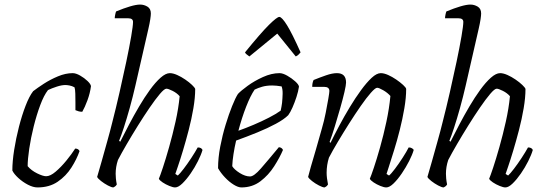

<svg xmlns="http://www.w3.org/2000/svg" viewBox="-20 -820 2384 840"><path d="M144 0Q125 0 102 -12Q79 -24 60 -41.5Q41 -59 34 -74Q34 -114 42 -164.5Q50 -215 63 -265.5Q76 -316 92 -357.5Q108 -399 125 -421Q143 -435 171.5 -453.5Q200 -472 233.5 -486Q267 -500 298 -500Q312 -500 330.5 -489.5Q349 -479 363 -465.5Q377 -452 378 -443Q374 -412 362.5 -381Q351 -350 340 -331Q331 -331 324 -333Q317 -335 310 -338Q310 -351 310 -371Q310 -391 309.5 -410Q309 -429 306 -438Q295 -444 284 -446Q273 -448 266 -448Q250 -448 228.5 -441Q207 -434 190 -426Q172 -403 156 -360Q140 -317 127.5 -267Q115 -217 108 -170Q101 -123 101 -93Q117 -74 142.5 -61.5Q168 -49 182 -49Q200 -49 223.5 -69Q247 -89 270 -117Q293 -145 309 -170Q323 -170 328 -159Q316 -124 292.5 -87Q269 -50 232.5 -25Q196 0 144 0Z M476 0Q468 0 452 -8.5Q436 -17 422 -28Q408 -39 405 -46Q413 -72 424.5 -113.5Q436 -155 449 -201Q462 -247 471 -284Q487 -346 503 -416Q519 -486 532.5 -550Q546 -614 554 -661Q562 -708 562 -724Q562 -740 541 -740H482Q482 -746 484 -756Q486 -766 488 -770Q522 -784 549 -792Q576 -800 593 -800Q610 -800 625 -791Q640 -782 640 -761Q640 -753 637.5 -736Q635 -719 629 -693L572 -444Q561 -396 547.5 -347.5Q534 -299 521.5 -261Q509 -223 501 -204L506 -200Q523 -234 544 -274Q565 -314 588.5 -354Q612 -394 636 -427Q660 -460 682.5 -480Q705 -500 723 -500Q737 -500 755 -492Q773 -484 790.5 -472Q808 -460 820 -448.5Q832 -437 834 -431Q834 -393 826 -346Q818 -299 805.5 -251Q793 -203 780.5 -161.5Q768 -120 758.5 -92.5Q749 -65 747 -59L758 -52Q767 -60 783.5 -81.5Q800 -103 817 -129Q834 -155 845 -175Q861 -175 866 -164Q860 -143 846 -115Q832 -87 814 -61Q796 -35 778 -17.5Q760 0 746 0Q737 0 721 -6.5Q705 -13 691.5 -22Q678 -31 675 -38Q680 -49 692.5 -86.5Q705 -124 720 -177Q735 -230 748 -288Q761 -346 766 -399Q754 -413 735 -422.5Q716 -432 708 -432Q699 -432 679.5 -409Q660 -386 635 -349.5Q610 -313 583.5 -270.5Q557 -228 534 -188.5Q511 -149 496 -120Q486 -90 486 -60Q486 -51 487 -39.5Q488 -28 491 -13Q490 -11 487 -7.5Q484 -4 476 0Z M1036 0Q1022 0 1002.5 -12Q983 -24 964.5 -43.5Q946 -63 934 -84Q934 -129 943.5 -178.5Q953 -228 967 -274Q981 -320 995.5 -356Q1010 -392 1021 -409Q1034 -423 1063.5 -444.5Q1093 -466 1130.5 -483Q1168 -500 1203 -500Q1217 -500 1236.5 -489Q1256 -478 1271.5 -464Q1287 -450 1288 -441Q1285 -420 1277 -395.5Q1269 -371 1259.5 -349.5Q1250 -328 1241 -316Q1223 -298 1187 -278.5Q1151 -259 1105.5 -240.5Q1060 -222 1013 -205Q1006 -175 1001.5 -145.5Q997 -116 996 -93Q1005 -78 1029 -63Q1053 -48 1074 -48Q1091 -48 1121.5 -83Q1152 -118 1200 -176Q1213 -175 1218 -164Q1204 -131 1179.5 -92.5Q1155 -54 1119.5 -27Q1084 0 1036 0ZM1023 -248Q1054 -259 1089.5 -274Q1125 -289 1157 -305.5Q1189 -322 1208 -336Q1212 -354 1214 -370Q1216 -390 1216.5 -409.5Q1217 -429 1212 -442Q1201 -444 1190 -445Q1179 -446 1171 -446Q1146 -446 1127 -440.5Q1108 -435 1094 -428Q1076 -402 1057 -353.5Q1038 -305 1023 -248ZM1071 -573Q1064 -578 1058.5 -582.5Q1053 -587 1052 -591Q1122 -677 1157 -711.5Q1192 -746 1202 -746Q1213 -746 1235.5 -710Q1258 -674 1295 -591Q1291 -587 1287.5 -582.5Q1284 -578 1274 -573L1193 -673Z M1400 0Q1392 0 1375.5 -8.5Q1359 -17 1345 -28Q1331 -39 1328 -46Q1331 -59 1340 -90.5Q1349 -122 1362 -165.5Q1375 -209 1388 -257Q1398 -291 1405 -326.5Q1412 -362 1416.5 -388.5Q1421 -415 1421 -422Q1421 -440 1398 -440H1346Q1346 -458 1352 -470Q1379 -481 1406.5 -490.5Q1434 -500 1454 -500Q1494 -500 1494 -459Q1494 -448 1487 -417.5Q1480 -387 1468.5 -347Q1457 -307 1445 -267.5Q1433 -228 1422 -199L1426 -195Q1443 -230 1464.5 -270.5Q1486 -311 1510.5 -351.5Q1535 -392 1559.5 -425.5Q1584 -459 1606 -479.5Q1628 -500 1646 -500Q1660 -500 1678 -492Q1696 -484 1713.5 -472Q1731 -460 1743.5 -448.5Q1756 -437 1757 -431Q1757 -393 1749 -346Q1741 -299 1729 -251.5Q1717 -204 1704 -162.5Q1691 -121 1682 -93Q1673 -65 1671 -59L1682 -52Q1691 -59 1708 -81.5Q1725 -104 1742 -130.5Q1759 -157 1768 -175Q1777 -175 1783 -171Q1789 -167 1790 -164Q1784 -143 1770 -115.5Q1756 -88 1738 -61.5Q1720 -35 1702 -17.5Q1684 0 1670 0Q1660 0 1644 -6.5Q1628 -13 1614.5 -22Q1601 -31 1598 -38Q1603 -49 1615.5 -86Q1628 -123 1643 -176Q1658 -229 1670.5 -287.5Q1683 -346 1688 -400Q1676 -414 1657 -425Q1638 -436 1630 -436Q1622 -436 1602.5 -414Q1583 -392 1558 -356Q1533 -320 1507 -279Q1481 -238 1457.5 -198.5Q1434 -159 1419 -130Q1414 -114 1411.5 -97.5Q1409 -81 1409 -64Q1409 -43 1415 -13Q1413 -10 1410.5 -7Q1408 -4 1400 0Z M1921 0Q1913 0 1897 -8.5Q1881 -17 1867 -28Q1853 -39 1850 -46Q1858 -72 1869.5 -113.5Q1881 -155 1894 -201Q1907 -247 1916 -284Q1932 -346 1948 -416Q1964 -486 1977.5 -550Q1991 -614 1999 -661Q2007 -708 2007 -724Q2007 -740 1986 -740H1927Q1927 -746 1929 -756Q1931 -766 1933 -770Q1967 -784 1994 -792Q2021 -800 2038 -800Q2055 -800 2070 -791Q2085 -782 2085 -761Q2085 -753 2082.5 -736Q2080 -719 2074 -693L2017 -444Q2006 -396 1992.5 -347.5Q1979 -299 1966.5 -261Q1954 -223 1946 -204L1951 -200Q1968 -234 1989 -274Q2010 -314 2033.5 -354Q2057 -394 2081 -427Q2105 -460 2127.5 -480Q2150 -500 2168 -500Q2182 -500 2200 -492Q2218 -484 2235.5 -472Q2253 -460 2265 -448.5Q2277 -437 2279 -431Q2279 -393 2271 -346Q2263 -299 2250.5 -251Q2238 -203 2225.5 -161.5Q2213 -120 2203.5 -92.5Q2194 -65 2192 -59L2203 -52Q2212 -60 2228.5 -81.5Q2245 -103 2262 -129Q2279 -155 2290 -175Q2306 -175 2311 -164Q2305 -143 2291 -115Q2277 -87 2259 -61Q2241 -35 2223 -17.5Q2205 0 2191 0Q2182 0 2166 -6.5Q2150 -13 2136.5 -22Q2123 -31 2120 -38Q2125 -49 2137.5 -86.5Q2150 -124 2165 -177Q2180 -230 2193 -288Q2206 -346 2211 -399Q2199 -413 2180 -422.5Q2161 -432 2153 -432Q2144 -432 2124.5 -409Q2105 -386 2080 -349.5Q2055 -313 2028.5 -270.5Q2002 -228 1979 -188.5Q1956 -149 1941 -120Q1931 -90 1931 -60Q1931 -51 1932 -39.5Q1933 -28 1936 -13Q1935 -11 1932 -7.5Q1929 -4 1921 0Z"/></svg>

Font: Texturina Thin
Style: Italic
Weight: 100
Italic angle: -11°
Designer: Guillermo Torres Carreño
Foundry: Omnibus-Type
Version: Version 1.002; ttfautohint (v1.8.3)